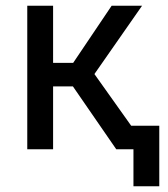

<svg xmlns="http://www.w3.org/2000/svg" viewBox="-20 -520 585 669"><path d="M234 -219H165V0H75V-500H165V-301H235L369 -500H475L309 -262L437 -82H535V129H445V0H385Z"/></svg>

Font: PT Root UI Web Medium
Style: Regular
Weight: 500
Designer: Vitaly Kuzmin
Foundry: ParaType Ltd.
Version: Version 1.001W